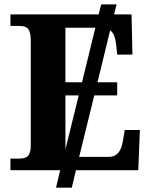

<svg xmlns="http://www.w3.org/2000/svg" viewBox="-20 -780 693 880"><path d="M502.9 -713.9H583L586.9 -529.8H517.1L512.2 -577.1Q509.8 -599.6 503.4 -615.7Q497.1 -631.8 484.9 -641.1L426.8 -402.8H517.1V-342.8H412.1L342.8 -61H480Q506.3 -61 522.2 -79.8Q538.1 -98.6 543.9 -137.2L551.8 -184.1H621.1L613.8 0H328.1L309.1 80.1H236.8L255.9 0H27.8V-53.2H69.8Q100.1 -53.2 110.6 -68.4Q121.1 -83.5 121.1 -112.8V-596.2Q121.1 -628.4 110.8 -644.8Q100.6 -661.1 69.8 -661.1H27.8V-713.9H432.1L443.8 -759.8H514.2ZM279.8 -402.8H356L417 -652.8H279.8ZM279.8 -95.2 340.8 -342.8H279.8Z"/></svg>

Font: Droid Serif
Style: Bold
Weight: 700
Designer: Monotype Design team
Foundry: Monotype Imaging Inc.
Version: Version 1.03